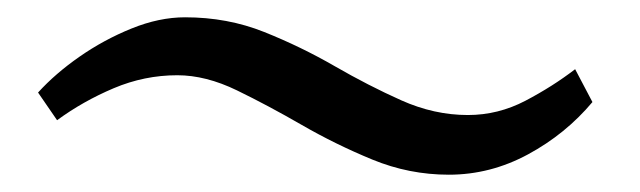

<svg xmlns="http://www.w3.org/2000/svg" viewBox="-20 -428 740 222"><path d="M665 -310Q634 -273 590.5 -249.5Q547 -226 499 -226Q453 -226 410.5 -243.5Q368 -261 329 -283.5Q290 -306 254 -323.5Q218 -341 185 -341Q147 -341 111.5 -326Q76 -311 46 -289L24 -321Q44 -343 72 -362.5Q100 -382 132 -395Q164 -408 194 -408Q243 -408 285.5 -391Q328 -374 367 -351.5Q406 -329 444 -312Q482 -295 521 -295Q556 -295 587.5 -311.5Q619 -328 645 -348Z"/></svg>

Font: Kaisei Opti
Style: Bold
Weight: 700
Designer: Font-Kai, 金井和夫
Foundry: KAZUO KANAI
Version: Version 5.003